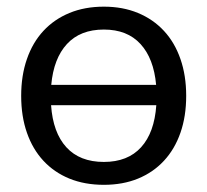

<svg xmlns="http://www.w3.org/2000/svg" viewBox="-20 -534 607 562"><path d="M129.5 -226Q135 -146 174.2 -103Q213.5 -60 284 -60Q354 -60 393 -103Q432 -146 437.5 -226ZM437 -285.5Q430 -363 391.2 -405.2Q352.5 -447.5 284 -447.5Q215 -447.5 176 -405.2Q137 -363 130 -285.5ZM284 -514.5Q339.5 -514.5 384 -496Q428.5 -477.5 460 -443.5Q491.5 -409.5 508.2 -361.2Q525 -313 525 -253.5Q525 -193.5 508.2 -145.5Q491.5 -97.5 460 -63.5Q428.5 -29.5 384 -11.2Q339.5 7 284 7Q228 7 183.2 -11.2Q138.5 -29.5 107 -63.5Q75.5 -97.5 58.8 -145.5Q42 -193.5 42 -253.5Q42 -313 58.8 -361.2Q75.5 -409.5 107 -443.5Q138.5 -477.5 183.2 -496Q228 -514.5 284 -514.5Z"/></svg>

Font: Lato 2
Style: Regular
Weight: 400
Designer: Lukasz Dziedzic with Adam Twardoch and Botio Nikoltchev
Foundry: tyPoland Lukasz Dziedzic
Version: Version 2.015; 2015-08-06; http://www.latofonts.com/